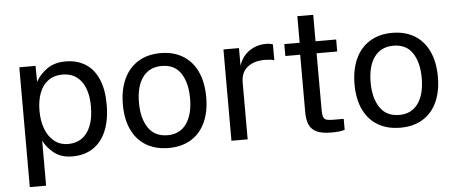

<svg xmlns="http://www.w3.org/2000/svg" viewBox="-54 -813 2632 1108"><g transform="rotate(-5 1262.0 -259.0)"><path d="M76.5 -529H170.5L171.5 -436.5Q194 -478 237 -508.8Q280 -539.5 345.5 -539.5Q410 -539.5 458.2 -510Q506.5 -480.5 533.2 -420.5Q560 -360.5 560 -271.5Q560 -181.5 533.5 -118.5Q507 -55.5 457.2 -22.8Q407.5 10 338 10Q274 10 233.5 -21.2Q193 -52.5 171 -95.5V165H76.5ZM320 -63.5Q364.5 -63.5 397.8 -86Q431 -108.5 449.8 -154.2Q468.5 -200 468.5 -268.5Q468.5 -360.5 430 -413Q391.5 -465.5 320 -465.5Q272 -465.5 238.2 -441Q204.5 -416.5 187.5 -372Q170.5 -327.5 170.5 -268.5Q170.5 -210.5 187.8 -164Q205 -117.5 238.8 -90.5Q272.5 -63.5 320 -63.5Z M653 -262.5Q653 -346 681.2 -408.5Q709.5 -471 764 -505.2Q818.5 -539.5 895.5 -539.5Q968.5 -539.5 1022.8 -507.2Q1077 -475 1106.5 -412.8Q1136 -350.5 1136 -262.5Q1136 -181 1108.5 -119.5Q1081 -58 1026.8 -24Q972.5 10 895.5 10Q821.5 10 767 -21.5Q712.5 -53 682.8 -114.2Q653 -175.5 653 -262.5ZM895.5 -64Q966 -64 1004.2 -117.2Q1042.5 -170.5 1042.5 -264.5Q1042.5 -355.5 1006.2 -410.2Q970 -465 895.5 -465Q824 -465 785.2 -412.5Q746.5 -360 746.5 -264.5Q746.5 -175 783.5 -119.5Q820.5 -64 895.5 -64Z M1259 -529H1349V-427.5Q1368 -482.5 1410.5 -511Q1453 -539.5 1505.5 -539.5Q1534 -539.5 1546 -532.5V-441Q1539 -444 1527.2 -445.8Q1515.5 -447.5 1506 -447.5Q1500.5 -448 1489.5 -448Q1428.5 -448 1390.8 -418Q1353 -388 1353 -329V0H1259Z M1792.5 -460 1793 -131Q1793 -102.5 1798.5 -89.8Q1804 -77 1817 -73.2Q1830 -69.5 1857.5 -69.5H1915.5V-6Q1890.5 3 1837 3Q1783 3 1752.5 -11.8Q1722 -26.5 1709.8 -54.8Q1697.5 -83 1697.5 -128V-460H1611.5V-529H1700.5V-683H1792.5V-529.5H1912V-460Z M1995 -262.5Q1995 -346 2023.2 -408.5Q2051.5 -471 2106 -505.2Q2160.5 -539.5 2237.5 -539.5Q2310.5 -539.5 2364.8 -507.2Q2419 -475 2448.5 -412.8Q2478 -350.5 2478 -262.5Q2478 -181 2450.5 -119.5Q2423 -58 2368.8 -24Q2314.5 10 2237.5 10Q2163.5 10 2109 -21.5Q2054.5 -53 2024.8 -114.2Q1995 -175.5 1995 -262.5ZM2237.5 -64Q2308 -64 2346.2 -117.2Q2384.5 -170.5 2384.5 -264.5Q2384.5 -355.5 2348.2 -410.2Q2312 -465 2237.5 -465Q2166 -465 2127.2 -412.5Q2088.5 -360 2088.5 -264.5Q2088.5 -175 2125.5 -119.5Q2162.5 -64 2237.5 -64Z"/></g></svg>

Font: 1883 Sans
Style: Regular
Weight: 400
Designer: 1883 Sans project is a fork of Public Sans.
Version: Version 1.009